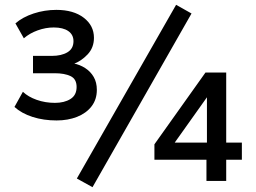

<svg xmlns="http://www.w3.org/2000/svg" viewBox="-20 -751 1062 797"><path d="M215 -251Q161 -251 115.5 -265.5Q70 -280 40 -307L75 -370Q97 -349 132.5 -336.5Q168 -324 208 -324Q247 -324 272.5 -340Q298 -356 298 -390Q298 -423 273 -435Q248 -447 207 -447H117V-519H195Q235 -519 260 -534Q285 -549 285 -580Q285 -607 263.5 -622Q242 -637 203 -637Q170 -637 136.5 -625Q103 -613 79 -592L44 -654Q74 -680 119.5 -695Q165 -710 214 -710Q285 -710 327.5 -677.5Q370 -645 370 -594Q370 -553 343.5 -525Q317 -497 284 -485V-488Q311 -483 333.5 -468.5Q356 -454 369 -431.5Q382 -409 382 -378Q382 -338 360 -309.5Q338 -281 300 -266Q262 -251 215 -251ZM364 26 299 -10 711 -731 775 -695ZM837 0V-88H621V-152L833 -450H919V-159H984V-88H919V0ZM839 -159V-357H846L691 -139L688 -159Z"/></svg>

Font: Nunito Sans 9pt SemiBold
Style: Regular
Weight: 600
Version: Version 3.101;gftools[0.9.27]